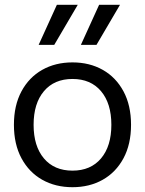

<svg xmlns="http://www.w3.org/2000/svg" viewBox="-20 -770 604 800"><path d="M282 -510Q353 -510 408 -479Q463 -448 494.5 -389.5Q526 -331 526 -250Q526 -169 494.5 -110.5Q463 -52 408 -21Q353 10 282 10Q211 10 156 -21Q101 -52 69.5 -110.5Q38 -169 38 -250Q38 -331 69.5 -389.5Q101 -448 156 -479Q211 -510 282 -510ZM282 -441Q206 -441 163 -390Q120 -339 120 -250Q120 -161 163 -110Q206 -59 282 -59Q358 -59 401 -110Q444 -161 444 -250Q444 -339 401 -390Q358 -441 282 -441ZM317 -583 393 -750H480L382 -583ZM141 -583 217 -750H304L206 -583Z"/></svg>

Font: Prodigy Sans
Style: Regular
Weight: 400
Designer: Wei Huang
Foundry: Wei Huang
Version: Version 1.003; ttfautohint (v1.8.3)